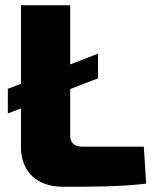

<svg xmlns="http://www.w3.org/2000/svg" viewBox="-20 -710 588 733"><path d="M529 -150H295C263 -150 248 -165 248 -193V-370L354 -411V-505L248 -464V-690H60V-390L10 -371V-277L60 -296V-149C60 -59 116 3 221 3C328 3 440 3 538 -9Z"/></svg>

Font: Exo 2 Extra Bold
Style: Regular
Weight: 800
Designer: Natanael Gama
Version: Version 1.001;PS 001.001;hotconv 1.0.88;makeotf.lib2.5.64775